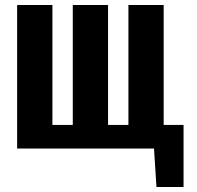

<svg xmlns="http://www.w3.org/2000/svg" viewBox="-20 -598 792 773"><path d="M610 155 600 0H49V-578H191V-95H273V-578H415V-95H497V-578H639V-95H719V155Z"/></svg>

Font: Oswald SemiBold
Style: Regular
Weight: 600
Designer: Vernon Adams
Foundry: Vernon Adams
Version: Version 4.100; ttfautohint (v1.8.1.43-b0c9)